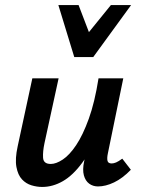

<svg xmlns="http://www.w3.org/2000/svg" viewBox="-20 -731 559 760"><path d="M147 9Q126 9 104.5 2.5Q83 -4 67 -21Q51 -38 45 -70Q39 -102 50 -152L108 -421H212L156 -164Q149 -131 150.5 -106.5Q152 -82 181 -82Q202 -82 228.5 -99.5Q255 -117 281.5 -156.5Q308 -196 331.5 -261Q355 -326 370 -421H429Q406 -303 374.5 -220.5Q343 -138 306 -87.5Q269 -37 229 -14Q189 9 147 9ZM368 7Q348 7 333 -4Q318 -15 312 -37Q306 -59 313 -92L383 -421H468L407 -124Q403 -105 405.5 -94.5Q408 -84 422 -84Q430 -84 439.5 -88Q449 -92 464 -103L498 -59Q465 -25 431.5 -9Q398 7 368 7ZM274 -505 307 -573 419 -711H499L349 -505ZM274 -505 211 -711H291L343 -575L349 -505Z"/></svg>

Font: Ysabeau
Style: Bold Italic
Weight: 700
Italic angle: -12°
Designer: Christian Thalmann (Catharsis Fonts)
Version: Version 2.002